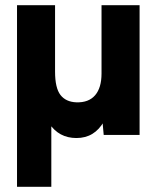

<svg xmlns="http://www.w3.org/2000/svg" viewBox="-20 -520 611 740"><path d="M132.7 -214 192.2 -244Q192.2 -181 213 -154Q233.8 -127.1 274.5 -125.6Q321.7 -124.2 346.5 -152.8Q371.3 -181.5 371.3 -236.5H417Q417 -116.9 380.8 -52.5Q344.6 12 274.6 12Q206.8 12 169.3 -44.8Q131.7 -101.6 132.7 -214ZM45.6 -500H192.2V-92.1L177.8 -91.5V200H45.6ZM371.3 -92V-500H518V0H379.7Z"/></svg>

Font: Oak Sans Light
Style: Regular
Weight: 400
Designer: Erik Kennedy, Walven
Foundry: Erik Kennedy, Walven
Version: Version 1.100;Glyphs 3.1.2 (3151)